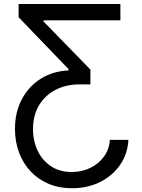

<svg xmlns="http://www.w3.org/2000/svg" viewBox="-20 -748 725 982"><path d="M636.7 -32.7Q632.8 40.5 593.5 96.4Q554.2 152.3 490.5 183.6Q426.8 214.8 348.1 214.8Q282.7 214.8 229.2 192.4Q175.8 169.9 137.2 129.2Q98.6 88.4 77.6 32.7Q56.6 -22.9 56.6 -88.9Q56.6 -174.3 91.8 -240.5Q127 -306.6 188.7 -345.5Q250.5 -384.3 330.6 -387.7V-394.5L75.2 -659.7V-727.5H595.7V-644H202.6V-638.2L442.4 -392.1V-316.4H387.2Q317.4 -316.4 263.7 -288.3Q210 -260.3 179.4 -209Q148.9 -157.7 148.9 -87.9Q148.9 -25.9 173.1 23.9Q197.3 73.7 241.7 102.8Q286.1 131.8 346.2 131.8Q397.9 131.8 441.2 111.1Q484.4 90.3 511.5 53.2Q538.6 16.1 542 -32.7Z"/></svg>

Font: Adwaita Sans
Style: Regular
Weight: 400
Designer: Rasmus Andersson
Foundry: rsms
Version: Version 4.001;git-9221beed3